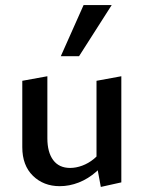

<svg xmlns="http://www.w3.org/2000/svg" viewBox="-20 -729 567 758"><path d="M216 6Q152 6 110 -35Q68 -76 68 -148V-410L167 -428V-183Q167 -128 190 -97Q213 -66 257 -66Q280 -66 304.5 -75Q329 -84 350.5 -101.5Q372 -119 386 -146L418 -122Q393 -80 360.5 -51.5Q328 -23 291 -8.5Q254 6 216 6ZM378 9 361 -83V-410L459 -428V-9ZM220 -507 310 -709H421L292 -507Z"/></svg>

Font: Ysabeau Infant SemiBold
Style: Regular
Weight: 600
Designer: Christian Thalmann (Catharsis Fonts)
Version: Version 2.002; featfreeze: ss01,ss02,lnum